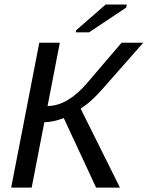

<svg xmlns="http://www.w3.org/2000/svg" viewBox="-20 -853 671 873"><path d="M158.7 -658.7H252L196.3 -371.1Q286.1 -371.1 374.5 -473.6L532.7 -658.7H631.3L446.3 -448.7Q421.9 -420.9 398.7 -399.4Q375.5 -377.9 346.7 -358.9L525.4 0H417L270 -315.9Q219.7 -297.4 181.6 -297.4L124 0H30.8ZM324.7 -706.1 326.7 -715.8 460.4 -832.5H556.6L553.7 -818.4L385.3 -706.1Z"/></svg>

Font: Cousine
Style: Italic
Weight: 400
Italic angle: -12°
Monospace: yes
Designer: Steve Matteson
Foundry: Monotype Imaging Inc.
Version: Version 1.21